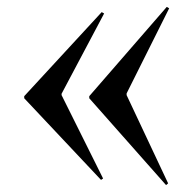

<svg xmlns="http://www.w3.org/2000/svg" viewBox="-20 -505 539 555"><path d="M466 25 346 -230V-235L469 -481L462 -485L238 -227V-221L460 30ZM278 11 158 -230V-234L281 -466L274 -470L50 -227V-221L272 15Z"/></svg>

Font: Mazius Display
Style: Regular
Weight: 400
Designer: Alberto Casagrande & Collletttivo
Foundry: Collletttivo
Version: Version 2.000;Glyphs 3.2 (3217)